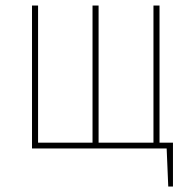

<svg xmlns="http://www.w3.org/2000/svg" viewBox="-20 -539 695 697"><path d="M559.1 -21H607.9V138.2H590.8L585 0H96.2V-519H118.2V-21H315.9V-519H337.9V-21H537.1V-519H559.1Z"/></svg>

Font: Fira Sans Compressed Thin
Style: Regular
Weight: 100
Width: 1
Designer: Carrois Corporate & Edenspiekermann AG
Foundry: Carrois Corporate GbR & Edenspiekermann AG
Version: Version 4.203;PS 004.203;hotconv 1.0.88;makeotf.lib2.5.64775